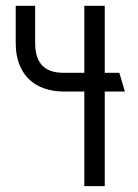

<svg xmlns="http://www.w3.org/2000/svg" viewBox="-20 -636 471 656"><path d="M268.1 -387.2V-616.2H337.9V-387.2H387.7L406.7 -323.2H337.9V0H268.1V-323.2H199.7Q160.2 -323.2 129.4 -334.5Q98.6 -345.7 77.4 -366.9Q56.2 -388.2 44.9 -418.9Q33.7 -449.7 33.7 -488.8V-616.2H100.1V-488.8Q100.1 -438.5 123.8 -412.8Q147.5 -387.2 197.8 -387.2Z"/></svg>

Font: Aubrey
Style: Regular
Weight: 400
Designer: Gayaneh Bagdasaryan | Cyreal.org
Foundry: Gayaneh Bagdasaryan | Cyreal.org
Version: Version 1.000